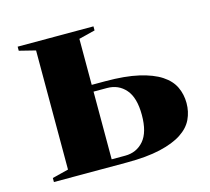

<svg xmlns="http://www.w3.org/2000/svg" viewBox="-79 -592 748 685"><g transform="rotate(-15 295.0 -250.0)"><path d="M310 -300Q383 -300 433 -288.5Q483 -277 513.5 -257Q544 -237 557 -209.5Q570 -182 570 -150Q570 -118 557 -90.5Q544 -63 513.5 -43Q483 -23 433 -11.5Q383 0 310 0H40V-15L100 -30V-470L40 -485V-500H320V-485L260 -470V-300ZM260 -275V-25H310Q352 -25 378.5 -55.5Q405 -86 405 -150Q405 -214 378.5 -244.5Q352 -275 310 -275Z"/></g></svg>

Font: Yeseva One
Style: Regular
Weight: 400
Designer: Jovanny Lemonad
Foundry: Jovanny Lemonad
Version: Version 2.001; ttfautohint (v0.91) -l 8 -r 50 -G 200 -x 0 -w